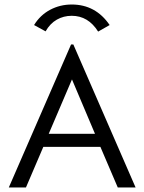

<svg xmlns="http://www.w3.org/2000/svg" viewBox="-20 -831 640 851"><path d="M502 0 425 -180H172L95 0H19L295 -634H305L581 0ZM299 -479 196 -238H401ZM182 -692 131 -720Q158 -764 202 -787.5Q246 -811 298 -811Q404 -811 466 -720L415 -691Q371 -761 298 -761Q262 -761 232 -744Q202 -727 182 -692Z"/></svg>

Font: Inconsolata Expanded
Style: Regular
Weight: 400
Width: 7
Monospace: yes
Designer: Raph Levien, Cyreal, Brenton Simpson
Foundry: Raph Levien, Cyreal, Google
Version: Version 3.000; ttfautohint (v1.8.2.53-6de2)